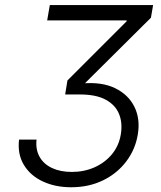

<svg xmlns="http://www.w3.org/2000/svg" viewBox="-20 -748 652 777"><path d="M268.1 9.8Q203.6 9.8 153.3 -13.7Q103 -37.1 76.7 -80.6Q50.3 -124 57.1 -183.1H127.9Q123.5 -142.6 140.4 -113Q157.2 -83.5 190.9 -67.9Q224.6 -52.2 270.5 -52.2Q320.3 -52.2 362.3 -70.8Q404.3 -89.4 432.6 -123.3Q460.9 -157.2 468.8 -203.6Q476.6 -250 461.9 -286.4Q447.3 -322.8 408.4 -344.2Q369.6 -365.7 303.2 -365.7H243.7L252.9 -422.4L492.2 -661.6L492.7 -665.5H170.9L181.6 -727.5H599.6L590.8 -676.3L309.1 -396.5L311 -410.2Q391.1 -417.5 445.3 -391.4Q499.5 -365.2 523.9 -315.9Q548.3 -266.6 537.6 -203.6Q527.8 -143.6 491.2 -95Q454.6 -46.4 397.2 -18.3Q339.8 9.8 268.1 9.8Z"/></svg>

Font: Inter Light
Style: Italic
Weight: 300
Italic angle: -9.3988°
Designer: Rasmus Andersson
Foundry: rsms
Version: Version 4.001;git-66647c0bb